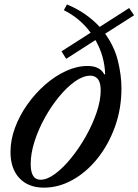

<svg xmlns="http://www.w3.org/2000/svg" viewBox="-20 -830 620 860"><path d="M177 10.5Q107 10.5 67 -32Q27 -74.5 27 -149.5Q27 -203 47.2 -257.8Q67.5 -312.5 102.5 -362Q137.5 -411.5 182 -450.5Q226.5 -489.5 275.5 -512Q324.5 -534.5 372.5 -534.5Q427.5 -534.5 447 -497H451Q448.5 -579 407.5 -650.5L276.5 -566.5L255.5 -600L386 -683.5Q339.5 -747.5 266 -784.5L280 -810Q327 -790.5 363.2 -764.8Q399.5 -739 426.5 -709.5L558.5 -794L580.5 -761.5L451 -679Q492.5 -621.5 508.2 -557.2Q524 -493 524 -434.5Q524 -343 495 -262.5Q466 -182 416.8 -120.5Q367.5 -59 305.2 -24.2Q243 10.5 177 10.5ZM117.5 -96Q117.5 -81.5 119.2 -70.2Q121 -59 124.5 -50.5Q128 -42 133.2 -36.2Q138.5 -30.5 145.8 -27.8Q153 -25 162 -25Q191.5 -25 227.5 -51.8Q263.5 -78.5 299.2 -122.8Q335 -167 365 -220.2Q395 -273.5 413 -327Q431 -380.5 431 -424.5Q431 -438 429.2 -448.5Q427.5 -459 423.8 -467Q420 -475 414.2 -480.2Q408.5 -485.5 401.2 -488.2Q394 -491 384.5 -491Q352.5 -491 316.2 -465.5Q280 -440 244.8 -397.2Q209.5 -354.5 180.8 -302.5Q152 -250.5 134.8 -196.8Q117.5 -143 117.5 -96Z"/></svg>

Font: Libre Caslon Text
Style: Italic
Weight: 400
Italic angle: -22.583°
Designer: Pablo Impallari, Rodrigo Fuenzalida, Katja Schimmel
Foundry: Pablo Impallari, Rodrigo Fuenzalida
Version: Version 2.000